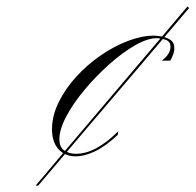

<svg xmlns="http://www.w3.org/2000/svg" viewBox="-20 -527 609 598"><path d="M348 -118 347 -107Q307 -70 274.5 -55Q242 -40 216 -40Q182 -40 162 -62.5Q142 -85 142 -124Q142 -166 162.5 -208Q183 -250 217 -287.5Q251 -325 293 -354Q335 -383 378.5 -399.5Q422 -416 460 -416Q468 -416 483 -413.5Q498 -411 510.5 -403Q523 -395 523 -377Q523 -367 519 -356.5Q515 -346 510 -338H484Q511 -359 511 -381Q511 -398 496 -403Q481 -408 468 -408Q439 -408 400 -385.5Q361 -363 320 -326.5Q279 -290 243.5 -247.5Q208 -205 186.5 -164.5Q165 -124 165 -94Q165 -68 180.5 -58Q196 -48 216 -48Q248 -48 281 -66Q314 -84 348 -118ZM564 -507 569 -502Q569 -502 549 -478.5Q529 -455 495.5 -415.5Q462 -376 420.5 -327Q379 -278 334 -225.5Q289 -173 247.5 -124Q206 -75 172.5 -35.5Q139 4 119 27.5Q99 51 99 51H91Q91 51 111 27.5Q131 4 164.5 -36Q198 -76 240.5 -125.5Q283 -175 327.5 -228Q372 -281 414.5 -330.5Q457 -380 490.5 -420Q524 -460 544 -483.5Q564 -507 564 -507Z"/></svg>

Font: Ballet
Style: Regular
Weight: 400
Designer: Maximiliano R. Sproviero
Foundry: Omnibus-Type
Version: Version 1.100